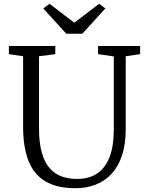

<svg xmlns="http://www.w3.org/2000/svg" viewBox="-20 -986 778 1014"><path d="M379 8Q282.5 8 221.2 -27.5Q160 -63 131 -135.2Q102 -207.5 102 -318V-689L27 -700V-743H272V-700L186 -689V-309Q186 -231.5 200.8 -179.8Q215.5 -128 242.5 -97.5Q269.5 -67 306.2 -54Q343 -41 387 -41Q451 -41 494.2 -70.5Q537.5 -100 559.2 -158Q581 -216 581 -301V-688L498 -700V-743H720V-700L644 -689V-305Q644 -223.5 624.2 -164.5Q604.5 -105.5 568.5 -67.2Q532.5 -29 484.2 -10.5Q436 8 379 8ZM330 -808 208.5 -941.5 241.5 -966 372.5 -866 503.5 -966 536.5 -941.5 415 -808Z"/></svg>

Font: Merriweather Light 18pt Light
Style: Regular
Weight: 300
Version: Version 2.100